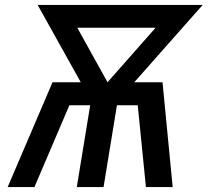

<svg xmlns="http://www.w3.org/2000/svg" viewBox="-20 -755 840 775"><path d="M11 0 192 -423H306L132 -735H798L522 -423H636L677 0H569L536 -330H452L398 0H290L344 -330H260L119 0ZM414 -423 608 -643H292Z"/></svg>

Font: Iosevka Aile Semibold Oblique
Style: Regular
Weight: 600
Italic angle: -9°
Designer: Belleve Invis
Foundry: Belleve Invis
Version: Version 31.1.0; ttfautohint (v1.8.4)